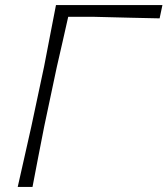

<svg xmlns="http://www.w3.org/2000/svg" viewBox="-20 -733 657 753"><path d="M49.5 0Q63 -61 75.8 -116.5Q88.5 -172 103 -237.5L153 -472.5Q166 -540.5 177 -597Q188 -653.5 199.5 -713H617L606 -661Q557 -662 491 -663.5Q425 -665 351 -667H247.5Q236.5 -618 225.8 -570.8Q215 -523.5 202.5 -469L153.5 -237.5Q140 -169.5 129.5 -114.8Q119 -60 107.5 0Z"/></svg>

Font: Commissioner Loud ExtraLight
Style: Italic
Weight: 200
Italic angle: -12°
Designer: Kostas Bartsokas
Foundry: Kostas Bartsokas
Version: Version 1.000; ttfautohint (v1.8.3)